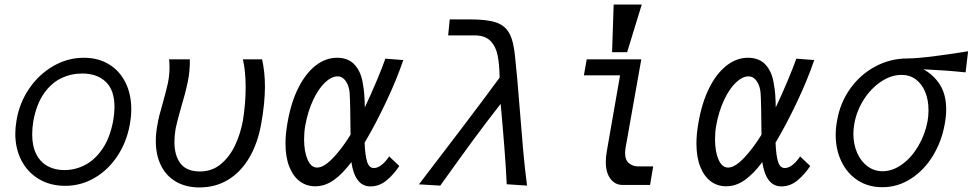

<svg xmlns="http://www.w3.org/2000/svg" viewBox="-20 -810 4260 841"><path d="M47 -224.5Q47 -251.5 52.5 -283.5Q65 -359 107.5 -421.5Q150 -484 213 -520.5Q276 -557 347 -557Q410.5 -557 457.5 -528.2Q504.5 -499.5 529.8 -448.2Q555 -397 555 -331.5Q555 -300 549 -267Q536 -191 496 -129.2Q456 -67.5 396 -31.8Q336 4 265.5 4Q201 4 151.2 -25.2Q101.5 -54.5 74.2 -106.5Q47 -158.5 47 -224.5ZM476 -282.5Q481.5 -316.5 481.5 -341Q481.5 -415.5 443.2 -451.8Q405 -488 340 -488Q291 -488 247.8 -467.2Q204.5 -446.5 172 -399.8Q139.5 -353 126 -279.5Q121 -249.5 121 -221Q121 -170 138.8 -135Q156.5 -100 188.2 -82.5Q220 -65 261.5 -65Q310 -65 353.8 -88Q397.5 -111 430 -159.8Q462.5 -208.5 476 -282.5Z M662.5 -192.5Q662.5 -226 669 -260Q672.5 -283 678.2 -305.2Q684 -327.5 693.5 -360.5Q708 -411.5 715.2 -445.2Q722.5 -479 722.5 -514.5Q722.5 -534 720.5 -550H811.5Q812.5 -499 802.2 -450.2Q792 -401.5 772 -335Q754.5 -273 749.5 -248Q744 -215 744 -188Q744 -128.5 770.8 -93.8Q797.5 -59 856 -59Q909 -59 947.8 -91.5Q986.5 -124 1010 -174.2Q1033.5 -224.5 1044 -282Q1056 -356.5 1056 -427Q1056 -498.5 1044 -550H1128Q1140.5 -494.5 1140.5 -431.5Q1140.5 -359 1124.5 -270Q1109.5 -184 1072.8 -120.8Q1036 -57.5 980.2 -23.2Q924.5 11 853.5 11Q795.5 11 752.2 -13.5Q709 -38 685.8 -84Q662.5 -130 662.5 -192.5Z M1230.5 -181.5Q1230.5 -223.5 1239.5 -273.5Q1254.5 -360.5 1286.5 -424.5Q1318.5 -488.5 1362.5 -522.8Q1406.5 -557 1456 -557Q1507.5 -557 1535.5 -524.2Q1563.5 -491.5 1570 -439Q1577 -405.5 1578 -339.5Q1604.5 -395.5 1630.5 -457.5Q1656.5 -519.5 1668 -553L1746.5 -547Q1718 -462.5 1672 -365.2Q1626 -268 1580 -190L1577 -185.5Q1579.5 -128 1588.2 -101Q1597 -74 1617.5 -74Q1634.5 -74 1652 -88Q1669.5 -102 1684.5 -125L1729 -83Q1704.5 -45.5 1672.8 -19.5Q1641 6.5 1602.5 6.5Q1535 6.5 1519 -100Q1481.5 -49.5 1442.8 -21.8Q1404 6 1360.5 6Q1322.5 6 1293.2 -15.8Q1264 -37.5 1247.2 -79.8Q1230.5 -122 1230.5 -181.5ZM1312 -200Q1312 -146.5 1327.2 -111.2Q1342.5 -76 1369 -76Q1398.5 -76 1438.2 -117.5Q1478 -159 1515.5 -220Q1514.5 -360.5 1511.5 -403Q1509 -434 1494.5 -454.8Q1480 -475.5 1459 -475.5Q1432 -475.5 1403.5 -448.5Q1375 -421.5 1351.8 -372.2Q1328.5 -323 1317 -259.5Q1312 -231 1312 -200Z M1828 -19.5Q1920.5 -140.5 2005.5 -252.2Q2090.5 -364 2168.5 -470Q2167.5 -529.5 2159.5 -568.5Q2151.5 -607.5 2127.8 -631.2Q2104 -655 2059 -655H1943L1950 -725H2040.5Q2115 -725 2154.2 -711.2Q2193.5 -697.5 2212 -662.2Q2230.5 -627 2236.5 -557.5Q2245 -480.5 2256 -340Q2264 -237 2271 -158Q2278 -79 2288.5 3L2199.5 -3Q2197 -66 2189 -167.5Q2181 -269 2173 -355Q2111 -276 2052.2 -196Q1993.5 -116 1908.5 3L1815 -2.5Z M2633.5 -101.5Q2633.5 -120 2637.5 -145L2696 -480H2537.5L2550 -550H2789L2720.5 -164.5Q2718 -149.5 2718 -140.5Q2718 -108.5 2735.2 -94.8Q2752.5 -81 2777.5 -81H2841Q2833.5 -37.5 2827.5 0H2706Q2674.5 0 2654 -26.8Q2633.5 -53.5 2633.5 -101.5ZM2791 -790 2727 -581.5H2661L2668 -790Z M3030.5 -181.5Q3030.5 -223.5 3039.5 -273.5Q3054.5 -360.5 3086.5 -424.5Q3118.5 -488.5 3162.5 -522.8Q3206.5 -557 3256 -557Q3307.5 -557 3335.5 -524.2Q3363.5 -491.5 3370 -439Q3377 -405.5 3378 -339.5Q3404.5 -395.5 3430.5 -457.5Q3456.5 -519.5 3468 -553L3546.5 -547Q3518 -462.5 3472 -365.2Q3426 -268 3380 -190L3377 -185.5Q3379.5 -128 3388.2 -101Q3397 -74 3417.5 -74Q3434.5 -74 3452 -88Q3469.5 -102 3484.5 -125L3529 -83Q3504.5 -45.5 3472.8 -19.5Q3441 6.5 3402.5 6.5Q3335 6.5 3319 -100Q3281.5 -49.5 3242.8 -21.8Q3204 6 3160.5 6Q3122.5 6 3093.2 -15.8Q3064 -37.5 3047.2 -79.8Q3030.5 -122 3030.5 -181.5ZM3112 -200Q3112 -146.5 3127.2 -111.2Q3142.5 -76 3169 -76Q3198.5 -76 3238.2 -117.5Q3278 -159 3315.5 -220Q3314.5 -360.5 3311.5 -403Q3309 -434 3294.5 -454.8Q3280 -475.5 3259 -475.5Q3232 -475.5 3203.5 -448.5Q3175 -421.5 3151.8 -372.2Q3128.5 -323 3117 -259.5Q3112 -231 3112 -200Z M3640.5 -219Q3640.5 -249.5 3646.5 -281Q3659.5 -359 3703.8 -421.2Q3748 -483.5 3814 -518.8Q3880 -554 3955 -554Q3996.5 -554 4081 -565Q4165.5 -576 4220.5 -585.5L4209.5 -493Q4123.5 -502 4025 -506.5Q4071.5 -480.5 4098 -437.5Q4124.5 -394.5 4124.5 -331Q4124.5 -302.5 4118.5 -268.5Q4105.5 -192.5 4067 -128.8Q4028.5 -65 3970.5 -27.5Q3912.5 10 3844.5 10Q3783.5 10 3737.2 -20Q3691 -50 3665.8 -102.2Q3640.5 -154.5 3640.5 -219ZM4043 -279.5Q4047 -301.5 4047 -328Q4047 -372.5 4032.5 -407.5Q4018 -442.5 3991.5 -462.2Q3965 -482 3929 -482Q3884 -482 3840 -453Q3796 -424 3764.2 -374.8Q3732.5 -325.5 3722 -267.5Q3718 -243.5 3718 -224Q3718 -178 3734.5 -140.5Q3751 -103 3780 -81.5Q3809 -60 3845.5 -60Q3889.5 -60 3931 -89.8Q3972.5 -119.5 4002.2 -170Q4032 -220.5 4043 -279.5Z"/></svg>

Font: JuliaMono
Style: Italic
Weight: 400
Italic angle: -9°
Monospace: yes
Designer: cormullion
Foundry: corm
Version: Version 0.057; ttfautohint (v1.8.4)